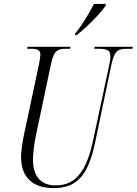

<svg xmlns="http://www.w3.org/2000/svg" viewBox="-20 -954 701 984"><path d="M255 10Q173 10 130.5 -31.5Q88 -73 88 -148Q88 -170 92 -200Q96 -230 103 -264L179 -621Q187 -660 187 -674Q187 -691 176 -697.5Q165 -704 143 -704H119L121 -714H341L339 -704H312Q284 -704 268 -690Q252 -676 241 -624L165 -264Q157 -228 153 -192Q149 -156 149 -135Q149 -71 179 -37.5Q209 -4 264 -4Q323 -4 360 -33.5Q397 -63 419 -112Q441 -161 454 -220L540 -622Q546 -651 546 -665Q546 -690 530.5 -697Q515 -704 489 -704H463L465 -714H661L659 -704H628Q608 -704 594 -699.5Q580 -695 569.5 -678Q559 -661 551 -623L465 -212Q450 -144 426 -94Q402 -44 361 -17Q320 10 255 10ZM365 -782Q391 -813 416 -853.5Q441 -894 462 -934H522V-925Q508 -905 483 -877.5Q458 -850 428.5 -822Q399 -794 373 -774H364Z"/></svg>

Font: Noto Serif Display ExtraCondensed Light
Style: Italic
Weight: 300
Width: 2
Italic angle: -12°
Designer: Monotype Design Team
Foundry: Monotype Imaging Inc.
Version: Version 2.009